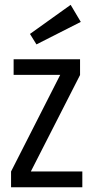

<svg xmlns="http://www.w3.org/2000/svg" viewBox="-20 -789 394 809"><path d="M326.9 -66.4H109.9L317.3 -472.9V-539.3H37.4V-473.6H233.7L26.6 -66.4V0H326.9ZM133.6 -601.9 320.4 -696.7 277.7 -768.6 106.3 -646Z"/></svg>

Font: Secuela Black
Style: Regular
Weight: 900
Designer: Fernando Haro
Foundry: deFharo
Version: Version 1.704